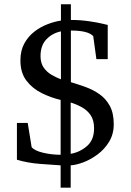

<svg xmlns="http://www.w3.org/2000/svg" viewBox="-20 -763 603 886"><path d="M504.9 -189.9Q504.9 -144 483.6 -109.1Q462.4 -74.2 430.2 -50.3Q397.9 -26.4 364.5 -13.9Q331.1 -1.5 306.2 0V103H259.8V0Q222.7 -2.4 165.8 -6.6Q108.9 -10.7 58.1 -25.9V-195.8H107.9L126 -84Q139.6 -67.4 179.2 -58.1Q218.8 -48.8 259.8 -48.8V-301.8Q216.3 -312 173.6 -332.8Q130.9 -353.5 102.5 -390.1Q74.2 -426.8 74.2 -483.9Q74.2 -529.3 92 -562Q109.9 -594.7 138.2 -616.7Q166.5 -638.7 199 -651.1Q231.4 -663.6 261.2 -668V-743.2H307.1V-670.9Q350.1 -670.9 388.9 -665.3Q427.7 -659.7 452.4 -653.8Q477.1 -647.9 477.1 -647.9V-490.2H424.8L410.2 -596.2Q386.7 -622.1 307.1 -622.1V-383.8Q339.8 -374 374.5 -361.6Q409.2 -349.1 438.7 -328.6Q468.3 -308.1 486.6 -274.7Q504.9 -241.2 504.9 -189.9ZM261.2 -397V-618.2Q221.2 -609.9 194.1 -581.5Q167 -553.2 167 -503.9Q167 -471.7 181.9 -450.7Q196.8 -429.7 218.8 -417.2Q240.7 -404.8 261.2 -397ZM414.1 -170.9Q414.1 -207.5 398.9 -230.5Q383.8 -253.4 359.1 -267.3Q334.5 -281.2 306.2 -290V-53.2Q348.6 -60.5 381.3 -88.9Q414.1 -117.2 414.1 -170.9Z"/></svg>

Font: Charis
Style: Regular
Weight: 400
Designer: Walt Agee, Miriam Martin, Annie Olsen, Victor Gaultney, Lorna Priest, Alan Ward, Bob Hallissy, Martin Hosken, Sharon Cor
Foundry: SIL Global
Version: Version 7.000